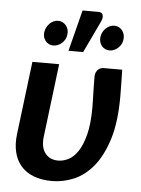

<svg xmlns="http://www.w3.org/2000/svg" viewBox="-54 -803 628 854"><g transform="rotate(5 260.0 -376.0)"><path d="M32 0ZM197 -512.5H77.5L37.5 -186.5C33.8 -156.5 34.9 -129.5 40.8 -105.5C46.6 -81.5 56.8 -61.1 71.5 -44.2C86.2 -27.4 105.2 -14.5 128.5 -5.5C151.8 3.5 179.2 8 210.5 8C243.2 8 275.6 1.2 307.8 -12.2C339.9 -25.8 368.8 -48.2 394.5 -79.5C420.2 -110.8 440.9 -152.1 456.8 -203.2C472.6 -254.4 480.5 -317.7 480.5 -393C480.5 -399.7 480.4 -408 480.2 -418C480.1 -428 479.9 -438.6 479.8 -449.8C479.6 -460.9 479.4 -472 479.2 -483C479.1 -494 478.8 -503.8 478.5 -512.5H396C392 -512.5 387.9 -511.8 383.8 -510.5C379.6 -509.2 375.7 -506.9 372 -503.8C368.3 -500.6 365.2 -496.5 362.8 -491.5C360.2 -486.5 358.8 -480.5 358.5 -473.5C358.5 -462.5 358.6 -451 358.8 -439C358.9 -427 359.2 -414.8 359.5 -402.5C359.8 -390.2 360.2 -378.2 360.5 -366.5C360.8 -354.8 361 -344 361 -334C361 -285.3 356.9 -245 348.8 -213C340.6 -181 330.2 -155.5 317.5 -136.5C304.8 -117.5 290.8 -104.2 275.2 -96.5C259.8 -88.8 244.7 -85 230 -85C204.7 -85 185.2 -93.8 171.5 -111.5C157.8 -129.2 153 -154.2 157 -186.5ZM233 -575.5H298.5L367 -719.5C372 -731.8 373.1 -741.6 370.2 -748.8C367.4 -755.9 360.7 -759.5 350 -759.5H280ZM472.5 -647.5C473.5 -655.5 473 -662.9 471 -669.8C469 -676.6 465.9 -682.6 461.8 -687.8C457.6 -692.9 452.5 -697 446.5 -700C440.5 -703 434 -704.5 427 -704.5C420 -704.5 413.2 -703 406.5 -700C399.8 -697 393.8 -692.9 388.5 -687.8C383.2 -682.6 378.8 -676.6 375.5 -669.8C372.2 -662.9 370 -655.5 369 -647.5C368.3 -639.8 369 -632.8 371 -626.2C373 -619.8 376 -614 380 -609C384 -604 389 -600.1 395 -597.2C401 -594.4 407.5 -593 414.5 -593C421.5 -593 428.3 -594.4 435 -597.2C441.7 -600.1 447.7 -604 453 -609C458.3 -614 462.8 -619.8 466.2 -626.2C469.8 -632.8 471.8 -639.8 472.5 -647.5ZM222 -647.5C223 -655.5 222.5 -662.9 220.5 -669.8C218.5 -676.6 215.3 -682.6 211 -687.8C206.7 -692.9 201.5 -697 195.5 -700C189.5 -703 182.8 -704.5 175.5 -704.5C168.8 -704.5 162.2 -703 155.8 -700C149.2 -697 143.4 -692.9 138.2 -687.8C133.1 -682.6 128.8 -676.6 125.2 -669.8C121.8 -662.9 119.5 -655.5 118.5 -647.5C117.5 -639.8 118 -632.8 120 -626.2C122 -619.8 125.1 -614 129.2 -609C133.4 -604 138.4 -600.1 144.2 -597.2C150.1 -594.4 156.5 -593 163.5 -593C170.5 -593 177.4 -594.4 184.2 -597.2C191.1 -600.1 197.2 -604 202.5 -609C207.8 -614 212.2 -619.8 215.8 -626.2C219.2 -632.8 221.3 -639.8 222 -647.5Z"/></g></svg>

Font: Lato
Style: Bold Italic
Weight: 700
Italic angle: -7°
Designer: Lukasz Dziedzic
Foundry: tyPoland Lukasz Dziedzic
Version: Version 2.007; 2014-02-27